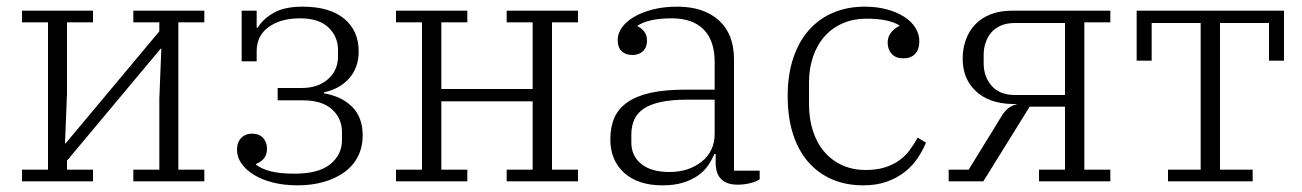

<svg xmlns="http://www.w3.org/2000/svg" viewBox="-20 -544 3905 576"><path d="M46 -35H124V-477H46V-512H259V-477H181V-264L175 -114H177L458 -450V-477H380V-512H593V-477H515V-35H593V0H380V-35H458V-248L464 -398H462L181 -62V-35H259V0H46Z M873 12Q832 12 798.5 3.5Q765 -5 741 -20Q717 -35 704 -54Q691 -73 691 -94Q691 -117 703.5 -130Q716 -143 736 -143Q758 -143 769.5 -130Q781 -117 781 -98Q781 -65 748 -52V-50Q765 -37 792.5 -30Q820 -23 864 -23Q936 -23 971 -51.5Q1006 -80 1006 -124V-147Q1006 -189 976 -216Q946 -243 889 -243H813V-280H885Q934 -280 964 -306.5Q994 -333 994 -374V-394Q994 -434 965.5 -461.5Q937 -489 880 -489Q822 -489 786 -463Q750 -437 750 -390V-360H705V-512H750V-461H753Q769 -487 801 -505.5Q833 -524 888 -524Q969 -524 1012.5 -488Q1056 -452 1056 -390Q1056 -341 1027.5 -309Q999 -277 952 -267V-264Q1005 -255 1036.5 -223.5Q1068 -192 1068 -138Q1068 -102 1053.5 -74Q1039 -46 1012.5 -27Q986 -8 950.5 2Q915 12 873 12Z M1168 -35H1246V-477H1168V-512H1382V-477H1304V-277H1578V-477H1500V-512H1714V-477H1636V-35H1714V0H1500V-35H1578V-240H1304V-35H1382V0H1168Z M1967 12Q1894 12 1852.5 -25.5Q1811 -63 1811 -126Q1811 -163 1823 -190.5Q1835 -218 1862 -237Q1889 -256 1931.5 -265.5Q1974 -275 2035 -275H2124V-358Q2124 -422 2091 -455.5Q2058 -489 1995 -489Q1959 -489 1933 -483Q1907 -477 1893 -467V-465Q1904 -460 1912.5 -449.5Q1921 -439 1921 -422Q1921 -402 1909 -390.5Q1897 -379 1877 -379Q1857 -379 1845 -390.5Q1833 -402 1833 -424Q1833 -443 1845.5 -461Q1858 -479 1881.5 -493Q1905 -507 1938 -515.5Q1971 -524 2012 -524Q2091 -524 2136.5 -483Q2182 -442 2182 -366V-32H2259V-6Q2249 1 2230.5 5.5Q2212 10 2193 10Q2127 10 2127 -56V-82H2123Q2116 -65 2104.5 -48Q2093 -31 2074 -17.5Q2055 -4 2029 4Q2003 12 1967 12ZM1988 -28Q2046 -28 2085 -59Q2124 -90 2124 -143V-245H2043Q1995 -245 1962.5 -238Q1930 -231 1910.5 -217.5Q1891 -204 1882.5 -184.5Q1874 -165 1874 -140V-117Q1874 -76 1904 -52Q1934 -28 1988 -28Z M2570 12Q2517 12 2475 -6.5Q2433 -25 2403.5 -59.5Q2374 -94 2358.5 -143.5Q2343 -193 2343 -256Q2343 -319 2359.5 -369Q2376 -419 2406.5 -453.5Q2437 -488 2479.5 -506Q2522 -524 2574 -524Q2610 -524 2640 -516Q2670 -508 2692 -494Q2714 -480 2726 -461Q2738 -442 2738 -420Q2738 -396 2725.5 -382.5Q2713 -369 2690 -369Q2667 -369 2655 -382.5Q2643 -396 2643 -416Q2643 -433 2652.5 -445.5Q2662 -458 2678 -466V-468Q2645 -488 2580 -488Q2540 -488 2508 -474Q2476 -460 2453.5 -434.5Q2431 -409 2419 -373.5Q2407 -338 2407 -296V-232Q2407 -187 2419 -150.5Q2431 -114 2453.5 -88Q2476 -62 2507.5 -48Q2539 -34 2577 -34Q2609 -34 2633.5 -41.5Q2658 -49 2676.5 -62Q2695 -75 2708.5 -93Q2722 -111 2733 -131L2758 -116Q2748 -92 2732.5 -69Q2717 -46 2694 -28Q2671 -10 2640.5 1Q2610 12 2570 12Z M2826 -35H2886L2982 -191Q2993 -210 3004.5 -219Q3016 -228 3030 -231V-232H3015Q2946 -234 2907 -271Q2868 -308 2868 -368Q2868 -398 2877.5 -424.5Q2887 -451 2905.5 -470.5Q2924 -490 2952 -501Q2980 -512 3017 -512H3311V-477H3233V-35H3311V0H3097V-35H3175V-224H3069L2930 0H2826ZM3175 -259V-475H3025Q3000 -475 2982 -467Q2964 -459 2953 -445.5Q2942 -432 2936.5 -415Q2931 -398 2931 -380V-354Q2931 -314 2955 -286.5Q2979 -259 3025 -259Z M3484 -35H3582V-475H3435V-362H3390V-512H3832V-362H3787V-475H3640V-35H3738V0H3484Z"/></svg>

Font: IBM Plex Serif Light
Style: Regular
Weight: 300
Designer: Mike Abbink, Paul van der Laan, Pieter van Rosmalen
Foundry: Bold Monday
Version: Version 3.001